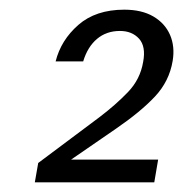

<svg xmlns="http://www.w3.org/2000/svg" viewBox="-20 -729 379 397"><path d="M52 -352 59 -392 186 -487Q219 -512 244.5 -538.5Q270 -565 276 -601Q282 -633 267.5 -649Q253 -665 228 -665Q200 -665 180.5 -648.5Q161 -632 152 -602H95Q106 -646 142 -677.5Q178 -709 237 -709Q273 -709 297 -695Q321 -681 331.5 -657Q342 -633 337 -603Q330 -561 300.5 -529.5Q271 -498 220 -463L127 -399H307L299 -352Z"/></svg>

Font: DM Sans 17pt Light
Style: Italic
Weight: 300
Italic angle: -10°
Version: Version 4.004;gftools[0.9.30]